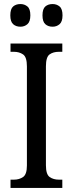

<svg xmlns="http://www.w3.org/2000/svg" viewBox="-20 -929 360 949"><path d="M32 0V-41H49Q75 -41 94 -54Q113 -67 113 -111V-601Q113 -647 94 -660Q75 -673 49 -673H32V-714H288V-673H271Q243 -673 225 -660Q207 -647 207 -601V-112Q207 -67 225.5 -54Q244 -41 271 -41H288V0ZM240 -797Q218 -797 204 -809.5Q190 -822 190 -853Q190 -885 204 -897Q218 -909 240 -909Q260 -909 274.5 -897Q289 -885 289 -853Q289 -822 274.5 -809.5Q260 -797 240 -797ZM81 -797Q59 -797 45 -809.5Q31 -822 31 -853Q31 -885 45 -897Q59 -909 81 -909Q101 -909 115.5 -897Q130 -885 130 -853Q130 -822 115.5 -809.5Q101 -797 81 -797Z"/></svg>

Font: Noto Serif Condensed
Style: Regular
Weight: 400
Width: 3
Designer: Monotype Design Team
Foundry: Monotype Imaging Inc.
Version: Version 2.013; ttfautohint (v1.8.4.7-5d5b)